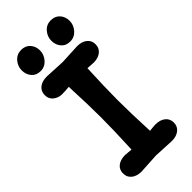

<svg xmlns="http://www.w3.org/2000/svg" viewBox="-301 -1025 1091 1091"><g transform="rotate(-45 245.0 -479.5)"><path d="M125 -756 247 -750 369 -756Q406 -756 428.5 -738Q451 -720 451 -689.5Q451 -659 428.5 -641Q406 -623 369 -623L322 -626Q315 -478 315 -374.5Q315 -271 322 -123Q358 -127 369 -127Q406 -127 428.5 -109Q451 -91 451 -60.5Q451 -30 428.5 -12Q406 6 369 6L247 0L125 7Q87 7 64.5 -11Q42 -29 42 -60Q42 -91 64.5 -108.5Q87 -126 125 -126L172 -122Q179 -270 179 -374Q179 -478 172 -626Q142 -623 114.5 -623Q87 -623 64.5 -640.5Q42 -658 42 -689Q42 -720 64.5 -738Q87 -756 125 -756ZM366.5 -966Q401 -966 421 -943.5Q441 -921 441 -888Q441 -855 418 -828.5Q395 -802 360.5 -802Q326 -802 306.5 -825Q287 -848 287 -881Q287 -914 309.5 -940Q332 -966 366.5 -966ZM128.5 -966Q163 -966 183 -943.5Q203 -921 203 -888Q203 -855 180 -828.5Q157 -802 122.5 -802Q88 -802 68.5 -825Q49 -848 49 -881Q49 -914 71.5 -940Q94 -966 128.5 -966Z"/></g></svg>

Font: Delius Unicase
Style: Bold
Weight: 700
Designer: Natalia Raices
Foundry: Natalia Raices
Version: Version 1.001